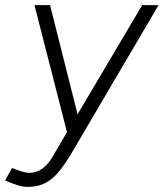

<svg xmlns="http://www.w3.org/2000/svg" viewBox="-83 -520 641 752"><path d="M25 212Q8 212 -13.5 205.5Q-35 199 -63 187L-36 138Q12 157 31 157Q61 157 83.5 140Q106 123 122 95L201 -39L474 -500H538L196 82Q171 124 147 153Q123 182 94 197Q65 212 25 212ZM180 0 52 -500H113L229 -40L240 0Z"/></svg>

Font: Figtree Light Light
Style: Italic
Weight: 300
Italic angle: -9.5°
Version: Version 2.000